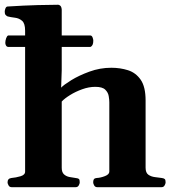

<svg xmlns="http://www.w3.org/2000/svg" viewBox="-44 -776 744 796"><path d="M-10.3 -581.5Q-16.1 -582 -19 -587.2Q-22 -592.3 -22 -598.1Q-22 -607.4 -18.6 -617.2Q-15.1 -627 -10.3 -628.9H331.1Q336.9 -628.4 339.8 -620.8Q342.8 -613.3 342.8 -607.4Q342.8 -586.4 331.1 -581.5ZM4.1 0Q-4.4 0 -8.5 -7.3Q-12.7 -14.6 -12.7 -20Q-12.7 -36.1 3.4 -38.1Q21.5 -39.6 40.8 -45.2Q60.1 -50.8 60.1 -64.5V-648.9Q60.1 -679.2 47.4 -689.9Q34.7 -700.7 17.6 -702.6Q0.5 -704.6 -12.7 -708Q-17.6 -710.4 -21 -714.4Q-24.4 -718.3 -24.4 -727.5Q-24.4 -733.4 -21.5 -741Q-18.6 -748.5 -12.7 -749Q57.1 -753.4 112.3 -754.9Q167.5 -756.3 197.3 -756.3Q201.2 -756.3 206.1 -752.2Q210.9 -748 211.9 -736.3V-484.4L209.5 -412.6Q219.7 -423.8 251.2 -443.4Q282.7 -462.9 326.7 -479Q370.6 -495.1 417.5 -495.1Q454.1 -495.1 486.6 -484.9Q519 -474.6 539.3 -445.4Q559.6 -416.2 559.6 -359.4V-80.6Q559.6 -59.6 571.3 -51.5Q583 -43.5 598.6 -41.7Q614.3 -40 626.5 -38.1Q634.8 -37.1 638.7 -33.9Q642.6 -30.8 642.6 -20Q642.6 -14.6 638.4 -7.3Q634.3 0 625.8 0H358.9Q350.6 0 346.4 -7.3Q342.3 -14.6 342.3 -20Q342.3 -27.8 345 -32.5Q347.7 -37.1 357.4 -38.1Q373 -38.9 391.1 -45.9Q409.2 -52.9 409.2 -64.5V-352.1Q409.2 -362.7 406.7 -377.6Q404.3 -392.6 392.3 -404.3Q380.4 -416 351.1 -416Q324.7 -416 296.9 -406Q269 -396 246.3 -381.8Q223.6 -367.7 211.9 -355V-80.6Q211.9 -61.8 221.2 -53.3Q230.5 -44.8 243.9 -42.2Q257.3 -39.6 269 -38.1Q279.3 -37.1 283 -34.2Q286.6 -31.2 286.6 -20Q286.6 -14.6 282.5 -7.3Q278.3 0 270 0Z"/></svg>

Font: Gelasio
Style: Regular
Weight: 400
Designer: Eben Sorkin
Foundry: Eben Sorkin
Version: Version 1.008